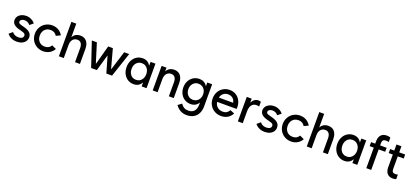

<svg xmlns="http://www.w3.org/2000/svg" viewBox="55 -2105 7961 3706"><g transform="rotate(20 4035.5 -252.0)"><path d="M39.1 -77.1 109.4 -136.7Q136.2 -105 166.5 -90.6Q196.8 -76.2 237.3 -76.2Q285.6 -76.2 312 -94.5Q338.4 -112.8 338.9 -145.5Q338.4 -163.1 329.3 -175Q320.3 -187 299.3 -196.5Q278.3 -206.1 240.2 -215.8L213.9 -221.7Q134.3 -241.7 95.5 -276.9Q56.6 -312 56.6 -364.3Q56.6 -407.7 80.8 -442.9Q105 -478 147.7 -497.8Q190.4 -517.6 243.2 -517.6Q298.3 -517.6 346.9 -494.6Q395.5 -471.7 428.7 -429.7L358.4 -371.1Q311.5 -427.7 242.2 -427.7Q203.6 -427.7 179.7 -410.6Q155.8 -393.6 155.3 -366.2Q155.8 -352.1 163.1 -342.8Q170.4 -333.5 187.7 -325.9Q205.1 -318.4 236.3 -310.5L263.7 -303.7Q354 -281.2 396 -243.4Q438 -205.6 437.5 -146.5Q437.5 -99.6 412.4 -63.2Q387.2 -26.9 341.8 -6.6Q296.4 13.7 237.3 13.7Q175.3 13.7 125.2 -9.3Q75.2 -32.2 39.1 -77.1Z M516.1 -252Q516.1 -326.7 550.5 -387.5Q585 -448.2 645.3 -482.9Q705.6 -517.6 779.8 -517.6Q852.1 -517.6 909.2 -484.1Q966.3 -450.7 998.5 -391.6L908.7 -349.6Q890.1 -384.8 856.7 -403.8Q823.2 -422.9 778.8 -422.9Q731.4 -422.9 694.6 -401.1Q657.7 -379.4 637.2 -340.6Q616.7 -301.8 616.7 -252Q616.7 -202.1 637.2 -163.3Q657.7 -124.5 694.6 -102.8Q731.4 -81.1 778.8 -81.1Q823.2 -81.1 856.7 -100.1Q890.1 -119.1 908.7 -154.3L998.5 -112.3Q966.3 -53.2 909.2 -19.8Q852.1 13.7 779.8 13.7Q705.6 13.7 645.3 -21Q585 -55.7 550.5 -116.5Q516.1 -177.2 516.1 -252Z M1100.6 -707H1201.2V-430.7H1204.6Q1224.1 -471.2 1264.2 -494.4Q1304.2 -517.6 1357.4 -517.6Q1413.1 -517.6 1452.6 -492.2Q1492.2 -466.8 1512.7 -418.9Q1533.2 -371.1 1533.2 -305.7V0H1432.6V-290Q1432.1 -354.5 1405 -388.9Q1377.9 -423.3 1328.1 -422.9Q1293.5 -423.3 1264.6 -406.7Q1235.8 -390.1 1218.5 -356Q1201.2 -321.8 1201.2 -271.5V0H1100.6Z M1594.2 -503.9H1697.8L1818.8 -113.3H1824.2L1930.2 -503.9H2025.9L2131.8 -113.3H2137.2L2258.3 -503.9H2361.8L2192.9 0H2075.7L1979 -334H1977.1L1880.4 0H1763.2Z M2804.7 -252Q2804.7 -301.8 2785.2 -340.6Q2765.6 -379.4 2731.2 -401.1Q2696.8 -422.9 2653.3 -422.9Q2608.9 -422.9 2574.2 -401.1Q2539.6 -379.4 2520.5 -340.3Q2501.5 -301.3 2502 -252Q2501.5 -202.6 2520.5 -163.6Q2539.6 -124.5 2574.2 -102.8Q2608.9 -81.1 2653.3 -81.1Q2696.8 -81.1 2731.2 -102.8Q2765.6 -124.5 2785.2 -163.3Q2804.7 -202.1 2804.7 -252ZM2800.8 0V-76.2H2796.9Q2772 -31.7 2731.7 -9Q2691.4 13.7 2637.7 13.7Q2568.8 13.7 2514.4 -21Q2460 -55.7 2429.4 -116.5Q2398.9 -177.2 2399.4 -252Q2398.9 -326.7 2429.4 -387.5Q2460 -448.2 2514.4 -482.9Q2568.8 -517.6 2637.7 -517.6Q2691.4 -517.6 2731.4 -495.1Q2771.5 -472.7 2796.4 -428.7H2800.8V-503.9H2901.4V0Z M3027.8 -503.9H3128.4V-430.7H3131.8Q3151.4 -471.2 3191.4 -494.4Q3231.4 -517.6 3284.7 -517.6Q3340.3 -517.6 3379.9 -492.2Q3419.4 -466.8 3439.9 -418.9Q3460.4 -371.1 3460.4 -305.7V0H3359.9V-290Q3359.4 -354.5 3332.3 -388.9Q3305.2 -423.3 3255.4 -422.9Q3220.7 -423.3 3191.9 -406.7Q3163.1 -390.1 3145.8 -356Q3128.4 -321.8 3128.4 -271.5V0H3027.8Z M3969.2 -259.8Q3969.2 -307.6 3949.7 -345Q3930.2 -382.3 3895.5 -403.6Q3860.8 -424.8 3816.9 -424.8Q3772.9 -424.8 3738.5 -403.6Q3704.1 -382.3 3684.8 -344.7Q3665.5 -307.1 3665.5 -259.8Q3665.5 -212.4 3684.8 -174.8Q3704.1 -137.2 3738.5 -116Q3772.9 -94.7 3816.9 -94.7Q3860.8 -94.7 3895.5 -116Q3930.2 -137.2 3949.7 -174.6Q3969.2 -211.9 3969.2 -259.8ZM3573.7 101.6 3648.9 44.9Q3680.7 91.3 3717.8 111.6Q3754.9 131.8 3805.2 131.8Q3882.3 131.8 3923.6 85.2Q3964.8 38.6 3965.3 -50.8V-88.9H3961.4Q3936.5 -45.9 3896.2 -23.9Q3856 -2 3802.2 -2Q3733.4 -2 3679 -35.6Q3624.5 -69.3 3593.8 -128.2Q3563 -187 3563 -259.8Q3563 -332.5 3593.8 -391.4Q3624.5 -450.2 3679 -483.9Q3733.4 -517.6 3802.2 -517.6Q3855.5 -517.6 3895.5 -495.8Q3935.5 -474.1 3960.9 -431.6H3965.3V-503.9H4065.9V-50.8Q4065.9 35.2 4034.2 97.2Q4002.4 159.2 3944.1 191.9Q3885.7 224.6 3806.2 224.6Q3731.4 224.6 3674.8 194.1Q3618.2 163.6 3573.7 101.6Z M4168 -252Q4168 -327.1 4201.4 -387.9Q4234.9 -448.7 4293.5 -483.2Q4352.1 -517.6 4424.8 -517.6Q4497.1 -517.6 4553.7 -483.2Q4610.4 -448.7 4642.1 -388.2Q4673.8 -327.6 4673.8 -252Q4673.8 -232.9 4671.9 -217.8H4271.5Q4277.3 -175.3 4299.8 -143.3Q4322.3 -111.3 4357.4 -93.8Q4392.6 -76.2 4435.5 -76.2Q4482.9 -76.2 4516.6 -96.9Q4550.3 -117.7 4568.4 -155.3L4657.2 -119.1Q4626.5 -57.1 4569.1 -21.7Q4511.7 13.7 4434.6 13.7Q4357.9 13.7 4297.1 -21Q4236.3 -55.7 4202.1 -116.2Q4168 -176.8 4168 -252ZM4566.9 -306.6Q4564 -340.8 4545.2 -368.4Q4526.4 -396 4495.1 -411.9Q4463.9 -427.7 4424.8 -427.7Q4368.2 -427.7 4328.1 -395Q4288.1 -362.3 4274.9 -306.6Z M4776.9 -503.9H4877.4V-427.7H4881.3Q4900.9 -469.2 4936 -493.4Q4971.2 -517.6 5013.2 -517.6Q5038.6 -517.6 5064.9 -507.8V-410.2Q5035.6 -418 5008.3 -418.9Q4945.8 -418.5 4911.6 -372.8Q4877.4 -327.1 4877.4 -244.1V0H4776.9Z M5130.9 -77.1 5201.2 -136.7Q5228 -105 5258.3 -90.6Q5288.6 -76.2 5329.1 -76.2Q5377.4 -76.2 5403.8 -94.5Q5430.2 -112.8 5430.7 -145.5Q5430.2 -163.1 5421.1 -175Q5412.1 -187 5391.1 -196.5Q5370.1 -206.1 5332 -215.8L5305.7 -221.7Q5226.1 -241.7 5187.3 -276.9Q5148.4 -312 5148.4 -364.3Q5148.4 -407.7 5172.6 -442.9Q5196.8 -478 5239.5 -497.8Q5282.2 -517.6 5335 -517.6Q5390.1 -517.6 5438.7 -494.6Q5487.3 -471.7 5520.5 -429.7L5450.2 -371.1Q5403.3 -427.7 5334 -427.7Q5295.4 -427.7 5271.5 -410.6Q5247.6 -393.6 5247.1 -366.2Q5247.6 -352.1 5254.9 -342.8Q5262.2 -333.5 5279.5 -325.9Q5296.9 -318.4 5328.1 -310.5L5355.5 -303.7Q5445.8 -281.2 5487.8 -243.4Q5529.8 -205.6 5529.3 -146.5Q5529.3 -99.6 5504.2 -63.2Q5479 -26.9 5433.6 -6.6Q5388.2 13.7 5329.1 13.7Q5267.1 13.7 5217 -9.3Q5167 -32.2 5130.9 -77.1Z M5607.9 -252Q5607.9 -326.7 5642.3 -387.5Q5676.8 -448.2 5737.1 -482.9Q5797.4 -517.6 5871.6 -517.6Q5943.8 -517.6 6001 -484.1Q6058.1 -450.7 6090.3 -391.6L6000.5 -349.6Q5981.9 -384.8 5948.5 -403.8Q5915 -422.9 5870.6 -422.9Q5823.2 -422.9 5786.4 -401.1Q5749.5 -379.4 5729 -340.6Q5708.5 -301.8 5708.5 -252Q5708.5 -202.1 5729 -163.3Q5749.5 -124.5 5786.4 -102.8Q5823.2 -81.1 5870.6 -81.1Q5915 -81.1 5948.5 -100.1Q5981.9 -119.1 6000.5 -154.3L6090.3 -112.3Q6058.1 -53.2 6001 -19.8Q5943.8 13.7 5871.6 13.7Q5797.4 13.7 5737.1 -21Q5676.8 -55.7 5642.3 -116.5Q5607.9 -177.2 5607.9 -252Z M6192.4 -707H6293V-430.7H6296.4Q6315.9 -471.2 6356 -494.4Q6396 -517.6 6449.2 -517.6Q6504.9 -517.6 6544.4 -492.2Q6584 -466.8 6604.5 -418.9Q6625 -371.1 6625 -305.7V0H6524.4V-290Q6523.9 -354.5 6496.8 -388.9Q6469.7 -423.3 6419.9 -422.9Q6385.3 -423.3 6356.4 -406.7Q6327.6 -390.1 6310.3 -356Q6293 -321.8 6293 -271.5V0H6192.4Z M7133.8 -252Q7133.8 -301.8 7114.3 -340.6Q7094.7 -379.4 7060.3 -401.1Q7025.9 -422.9 6982.4 -422.9Q6938 -422.9 6903.3 -401.1Q6868.7 -379.4 6849.6 -340.3Q6830.6 -301.3 6831.1 -252Q6830.6 -202.6 6849.6 -163.6Q6868.7 -124.5 6903.3 -102.8Q6938 -81.1 6982.4 -81.1Q7025.9 -81.1 7060.3 -102.8Q7094.7 -124.5 7114.3 -163.3Q7133.8 -202.1 7133.8 -252ZM7129.9 0V-76.2H7126Q7101.1 -31.7 7060.8 -9Q7020.5 13.7 6966.8 13.7Q6897.9 13.7 6843.5 -21Q6789.1 -55.7 6758.5 -116.5Q6728 -177.2 6728.5 -252Q6728 -326.7 6758.5 -387.5Q6789.1 -448.2 6843.5 -482.9Q6897.9 -517.6 6966.8 -517.6Q7020.5 -517.6 7060.5 -495.1Q7100.6 -472.7 7125.5 -428.7H7129.9V-503.9H7230.5V0Z M7330.6 -503.9H7415.5V-558.6Q7415.5 -610.8 7434.6 -648.9Q7453.6 -687 7489.3 -707.3Q7524.9 -727.5 7573.7 -727.5Q7614.3 -727.5 7649.9 -713.9V-621.1Q7621.1 -629.9 7589.4 -629.9Q7552.2 -629.9 7534.2 -610.8Q7516.1 -591.8 7516.1 -553.7V-503.9H7649.9V-421.9H7516.1V0H7415.5V-421.9H7330.6Z M7721.7 -503.9H7806.6V-628.9H7908.2V-503.9H8030.3V-421.9H7908.2V-160.2Q7908.2 -121.1 7925 -102.5Q7941.9 -84 7977.5 -84Q8005.4 -84 8030.3 -91.8V2Q7999.5 13.7 7961.9 13.7Q7913.6 13.7 7878.7 -6.6Q7843.8 -26.9 7825.2 -64.9Q7806.6 -103 7806.6 -155.3V-421.9H7721.7Z"/></g></svg>

Font: Wanted Sans Medium
Style: Regular
Weight: 500
Designer: Original Design by Kil Hyung-jin and Kang Hanbin, Wanted Lab, Inc; Hangeul from Source Han Sans by Jang Soo-young and Ka
Foundry: Wanted Lab, Inc.
Version: Version 1.001